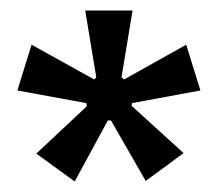

<svg xmlns="http://www.w3.org/2000/svg" viewBox="-20 -720 415 365"><path d="M122 -375 49 -428 145 -518 144 -524 13 -548 40 -635 159 -569 163 -573 142 -700H232L211 -573L216 -569L334 -635L361 -548L231 -524L230 -519L329 -429L257 -376L191 -491H185Z"/></svg>

Font: Bricolage Grotesque 96pt ExtraBold
Style: Regular
Weight: 400
Version: Version 1.001;gftools[0.9.33.dev8+g029e19f]